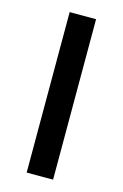

<svg xmlns="http://www.w3.org/2000/svg" viewBox="-98 -646 444 693"><g transform="rotate(15 124.0 -300.0)"><path d="M172.9 -599.6Q148.4 -599.6 74.2 -599.6Q74.2 -562.5 74.2 -450.2Q74.2 -337.9 74.2 0Q98.6 0 172.9 0Q172.9 -150.4 172.9 -599.6Z"/></g></svg>

Font: TextaAlt
Style: Bold
Weight: 400
Designer: Daniel Hernandez & Miguel Hernandez
Version: Version 1.005;com.myfonts.easy.latinotype.texta.alt-bold.wfk